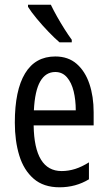

<svg xmlns="http://www.w3.org/2000/svg" viewBox="-20 -786 458 816"><path d="M215 -546Q270 -546 306 -514.5Q342 -483 360 -429.5Q378 -376 378 -309V-253H123Q126 -59 242 -59Q271 -59 299.5 -68Q328 -77 358 -96V-24Q302 10 233 10Q165 10 123 -26.5Q81 -63 62 -125Q43 -187 43 -265Q43 -402 86.5 -474Q130 -546 215 -546ZM215 -480Q174 -480 151 -440Q128 -400 124 -317H302Q302 -361 293 -398Q284 -435 264.5 -457.5Q245 -480 215 -480ZM196 -766Q207 -743 222.5 -715.5Q238 -688 254.5 -662Q271 -636 285 -617V-606H233Q213 -623 186.5 -650.5Q160 -678 136 -707Q112 -736 99 -757V-766Z"/></svg>

Font: Noto Sans Lao ExtraCondensed
Style: Regular
Weight: 400
Width: 2
Designer: Monotype Design Team
Foundry: Monotype Imaging Inc.
Version: Version 2.004; ttfautohint (v1.8.4.7-5d5b)